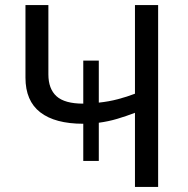

<svg xmlns="http://www.w3.org/2000/svg" viewBox="-20 -734 738 754"><path d="M601 -714V0H510V-291Q476 -278 441 -267.5Q406 -257 368 -252V-102H307V-248Q196 -248 138 -293Q80 -338 80 -429V-714H170V-442Q170 -385 202 -356Q234 -327 307 -327V-496H368V-331Q407 -335 443 -344.5Q479 -354 510 -366V-714Z"/></svg>

Font: Noto Sans
Style: Regular
Weight: 400
Designer: Monotype Design Team
Foundry: Monotype Imaging Inc.
Version: Version 2.007